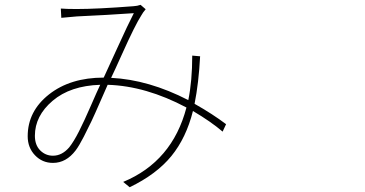

<svg xmlns="http://www.w3.org/2000/svg" viewBox="-20 -745 1540 809"><path d="M271.5 -124Q291 -148.4 313 -191.9Q335 -235.4 362.3 -298.3Q389.6 -361.3 402.3 -387.7Q276.4 -383.8 201.7 -320.3Q127 -256.8 127 -172.9Q127 -133.8 149.4 -111.3Q171.9 -88.9 203.1 -88.9Q241.2 -88.9 271.5 -124ZM773.4 -323.2Q790 -404.3 790 -510.7L823.2 -507.8Q817.4 -395.5 799.8 -307.6Q876 -264.6 932.6 -221.7L918 -190.4Q869.1 -232.4 793 -277.3Q764.6 -164.1 702.1 -87.4Q639.6 -10.7 526.4 43.9L499 21.5Q706.1 -64.5 765.6 -292Q594.7 -382.8 433.6 -387.7Q427.7 -375 403.3 -318.8Q378.9 -262.7 365.7 -234.9Q352.5 -207 333 -168.9Q313.5 -130.9 298.8 -111.3Q258.8 -58.6 203.1 -58.6Q158.2 -58.6 127.4 -90.8Q96.7 -123 96.7 -170.9Q96.7 -276.4 186.5 -347.2Q276.4 -418 417 -418Q428.7 -442.4 474.6 -543.5Q520.5 -644.5 543.9 -689.5Q431.6 -681.6 303.7 -675.8Q246.1 -670.9 238.3 -669.9L236.3 -709Q259.8 -707 301.8 -707Q389.6 -707 542 -718.8Q558.6 -719.7 572.3 -724.6L593.8 -706.1Q582 -692.4 575.2 -679.7Q562.5 -660.2 542.5 -620.1Q522.5 -580.1 492.7 -513.7Q462.9 -447.3 448.2 -417Q606.4 -409.2 773.4 -323.2Z"/></svg>

Font: Bpmf Zihi Sans ExtraLight
Style: ExtraLight
Weight: 250
Foundry: But Ko
Version: Version 1.320